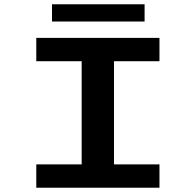

<svg xmlns="http://www.w3.org/2000/svg" viewBox="-20 -877 915 897"><path d="M149.5 0V-109H361.5V-591H149.5V-700H725V-591H512.5V-109H725V0ZM223 -776.5V-857H655.5V-776.5Z"/></svg>

Font: Trispace SemiExpanded SemiBold
Style: Regular
Weight: 600
Width: 6
Designer: Tyler Finck
Foundry: Etcetera Type Company
Version: Version 1.210; ttfautohint (v1.8.3)